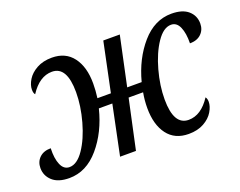

<svg xmlns="http://www.w3.org/2000/svg" viewBox="-93 -715 1122 897"><g transform="rotate(-20 468.0 -266.5)"><path d="M568 -170Q568 -208 575 -246H503L450 0H371L422 -246H355Q328 -137 264 -62Q200 13 115 13Q60 13 31.5 -13Q3 -39 3 -77Q3 -108 23.5 -128Q44 -148 80 -148Q78 -97 91.5 -66Q105 -35 133 -35Q171 -35 205 -85Q239 -135 260 -210.5Q281 -286 281 -354Q281 -482 207 -482Q145 -482 98 -410Q91 -417 91 -435Q91 -458 106.5 -483.5Q122 -509 153.5 -526.5Q185 -544 229 -544Q297 -544 333.5 -495.5Q370 -447 370 -365Q370 -330 365 -293H432L483 -537H565L513 -293H585Q613 -400 676.5 -473Q740 -546 824 -546Q879 -546 907.5 -521Q936 -496 936 -457Q936 -426 915.5 -406Q895 -386 859 -386Q860 -436 846.5 -467Q833 -498 805 -498Q767 -498 733 -447.5Q699 -397 678.5 -322.5Q658 -248 658 -180Q658 -52 732 -52Q794 -52 841 -124Q848 -115 848 -100Q848 -77 832.5 -51Q817 -25 785.5 -7.5Q754 10 710 10Q641 10 604.5 -38.5Q568 -87 568 -170Z"/></g></svg>

Font: Noto Serif Narrow
Style: Italic
Weight: 400
Width: 4
Italic angle: -12°
Designer: Monotype Design Team
Foundry: Monotype Imaging Inc.
Version: Version 1.001